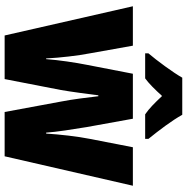

<svg xmlns="http://www.w3.org/2000/svg" viewBox="-9 -797 806 828"><g transform="rotate(90 394.0 -383.0)"><path d="M475 -766H315C294 -728 240 -655 210 -620V-606H318C340 -622 364 -646 394 -679C424 -647 448 -623 473 -606H579V-620C541 -667 500 -721 475 -766ZM418 -243 463 0H654L781 -553H615L579 -368C568 -313 560 -239 556 -179H552C549 -224 538 -293 528 -354L492 -553H298L260 -357C249 -302 239 -232 235 -179H232C229 -240 220 -316 210 -368L177 -553H7L133 0H321L368 -242C376 -287 385 -357 391 -404H395C400 -362 408 -293 418 -243Z"/></g></svg>

Font: Noto Sans Arabic UI Cn Bk
Style: Regular
Weight: 900
Width: 3
Designer: Monotype Design Team, Nadine Chahine and Nizar Qandah
Foundry: Monotype Imaging Inc.
Version: Version 2.010